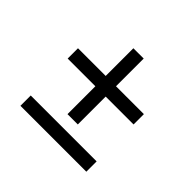

<svg xmlns="http://www.w3.org/2000/svg" viewBox="-120 -599 750 750"><g transform="rotate(45 255.0 -223.5)"><path d="M73 -249V-306H226V-459H283V-306H437V-249H283V-95H226V-249ZM73 12V-45H437V12Z"/></g></svg>

Font: Mate
Style: Regular
Weight: 400
Designer: Eduardo Rodriguez Tunni
Foundry: Eduardo Rodriguez Tunni
Version: Version 1.002